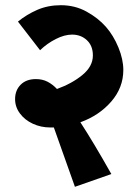

<svg xmlns="http://www.w3.org/2000/svg" viewBox="-20 -655 540 738"><path d="M268 63 187 -165Q181 -165 174 -165Q137 -165 106 -179.5Q75 -194 56.5 -219Q38 -244 38 -274Q38 -308 59.5 -329.5Q81 -351 118 -351Q143 -351 162.5 -341Q182 -331 199 -313Q257 -334 297 -367Q337 -400 337 -442Q337 -479 314 -500.5Q291 -522 257 -522Q228 -522 194.5 -505Q161 -488 134 -462L49 -572Q82 -599 123 -617Q164 -635 214 -635Q268 -635 312.5 -610.5Q357 -586 387 -552Q416 -519 435 -473Q454 -427 454 -386Q454 -318 407.5 -264.5Q361 -211 289 -185Q315 -145 344 -96.5Q373 -48 408 14Z"/></svg>

Font: Noto Serif Devanagari Black
Style: Regular
Weight: 900
Designer: Universal Thirst, Indian Type Foundry and the Monotype Design Team
Foundry: Monotype Imaging Inc.
Version: Version 2.004; ttfautohint (v1.8.4.7-5d5b)